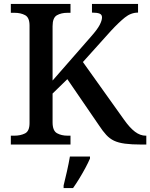

<svg xmlns="http://www.w3.org/2000/svg" viewBox="-20 -734 763 975"><path d="M35 0V-45H53Q84 -45 107 -56.5Q130 -68 130 -109V-604Q130 -645 107.5 -657Q85 -669 54 -669H35V-714H338V-669H322Q291 -669 269 -656.5Q247 -644 247 -601V-325L442 -548Q474 -584 486 -607Q498 -630 498 -646Q498 -660 485.5 -665Q473 -670 447 -670V-714H681V-670Q645 -670 614 -645Q583 -620 544 -578L401 -419L610 -126Q639 -85 665.5 -65Q692 -45 720 -45H723V0H698Q648 0 614.5 -4.5Q581 -9 559 -19.5Q537 -30 519.5 -49Q502 -68 483 -97L322 -332L247 -259V-113Q247 -70 269.5 -57.5Q292 -45 323 -45H338V0ZM303 208Q311 176 320 136Q329 96 335 61H437V71Q428 92 413.5 119Q399 146 382.5 173Q366 200 351 221H303Z"/></svg>

Font: Noto Serif Sinhala Medium
Style: Regular
Weight: 500
Designer: Jelle Bosma - Monotype Design Team
Foundry: Monotype Imaging Inc.
Version: Version 2.007; ttfautohint (v1.8.4.7-5d5b)